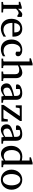

<svg xmlns="http://www.w3.org/2000/svg" viewBox="1856 -2634 791 4543"><g transform="rotate(90 2251.5 -362.5)"><path d="M320 -494C308 -494 296 -490 284 -483C247 -461 215 -423 188 -393V-482H147L23 -444V-411H95V-64C95 -52 85 -44 74 -43L25 -39V-1H275V-40L209 -43C198 -44 188 -52 188 -64V-345C205 -365 222 -380 239 -391C256 -402 272 -407 288 -407C314 -407 329 -394 342 -380H381V-479C364 -486 344 -494 320 -494Z M522 -261H846C847 -266 847 -271 847 -276V-289C847 -412 784 -494 660 -494C626 -494 595 -488 566 -476C481 -440 425 -356 425 -235C425 -193 431 -156 444 -125C477 -46 547 13 656 13C673 13 690 11 706 8C760 -3 805 -24 846 -49V-110C797 -78 750 -48 688 -48C569 -48 522 -139 522 -261ZM746 -327V-305H526C531 -380 570 -444 649 -444C716 -444 746 -394 746 -327Z M1183 -51C1156 -51 1132 -56 1111 -66C1051 -96 1017 -161 1017 -250C1017 -279 1020 -306 1027 -331C1044 -394 1082 -452 1160 -452C1176 -452 1191 -446 1202 -439V-352C1215 -344 1230 -335 1252 -335C1287 -335 1311 -358 1311 -394C1311 -410 1307 -424 1299 -437C1274 -476 1221 -494 1156 -494C1124 -494 1093 -488 1064 -477C975 -443 915 -361 915 -237C915 -201 920 -168 931 -137C961 -51 1030 13 1144 13C1214 13 1266 -11 1312 -36V-93C1275 -69 1237 -50 1182 -50Z M1694 -494C1681 -494 1667 -492 1651 -488C1606 -476 1564 -453 1528 -433V-738H1488L1360 -699V-666H1435V-65C1435 -53 1425 -45 1414 -44L1366 -41V-2H1591V-41L1548 -44C1537 -45 1528 -53 1528 -65V-393C1557 -409 1594 -422 1637 -422C1705 -422 1736 -389 1736 -323V-65C1736 -53 1725 -45 1714 -44L1673 -41V-2H1896V-41L1851 -44C1840 -45 1829 -53 1829 -65V-344C1829 -435 1782 -495 1693 -495Z M2053 -129C2053 -163 2062 -181 2084 -199C2098 -210 2118 -221 2144 -232C2170 -243 2205 -254 2250 -265V-92C2215 -68 2169 -45 2127 -45C2080 -45 2053 -81 2053 -129ZM2184 -493C2131 -493 2080 -481 2043 -463C2009 -447 1976 -421 1976 -374C1976 -351 1991 -345 2013 -345H2086V-432C2102 -439 2130 -445 2157 -445C2222 -445 2250 -412 2250 -346V-303C2177 -287 2112 -271 2056 -247C2001 -224 1953 -196 1953 -121C1953 -44 2008 13 2082 13C2146 13 2204 -24 2250 -59L2263 0H2411V-39L2363 -42C2352 -43 2342 -51 2342 -63V-343C2342 -447 2290 -493 2184 -493Z M2462 0H2856V-151H2802L2792 -72C2790 -63 2782 -48 2771 -48H2569L2843 -441V-482H2473V-340H2524L2534 -414C2535 -423 2544 -435 2554 -435H2728L2463 -53Z M3022 -129C3022 -163 3031 -181 3053 -199C3067 -210 3087 -221 3113 -232C3139 -243 3174 -254 3219 -265V-92C3184 -68 3138 -45 3096 -45C3049 -45 3022 -81 3022 -129ZM3153 -493C3100 -493 3049 -481 3012 -463C2978 -447 2945 -421 2945 -374C2945 -351 2960 -345 2982 -345H3055V-432C3071 -439 3099 -445 3126 -445C3191 -445 3219 -412 3219 -346V-303C3146 -287 3081 -271 3025 -247C2970 -224 2922 -196 2922 -121C2922 -44 2977 13 3051 13C3115 13 3173 -24 3219 -59L3232 0H3380V-39L3332 -42C3321 -43 3311 -51 3311 -63V-343C3311 -447 3259 -493 3153 -493Z M3675 -56C3652 -56 3631 -61 3613 -70C3558 -98 3530 -162 3530 -245C3530 -276 3534 -304 3542 -329C3562 -394 3609 -447 3693 -447C3724 -447 3754 -440 3778 -432V-92C3750 -75 3718 -57 3675 -57ZM3686 -495C3643 -495 3606 -487 3574 -472C3489 -432 3431 -350 3431 -229C3431 -165 3449 -107 3477 -67C3506 -24 3553 11 3623 11C3638 11 3652 9 3666 5C3711 -7 3746 -30 3779 -55V-2H3936V-41L3893 -44C3882 -45 3872 -53 3872 -65V-738H3832L3703 -699V-666H3779V-483C3752 -487 3719 -495 3686 -495Z M4366 -240C4366 -150 4332 -34 4232 -34C4132 -34 4098 -150 4098 -240C4098 -330 4133 -449 4233 -449C4333 -449 4366 -330 4366 -240ZM4469 -240C4469 -380 4373 -494 4233 -494C4093 -494 3994 -380 3994 -240C3994 -100 4090 13 4230 13C4370 13 4469 -100 4469 -240Z"/></g></svg>

Font: Veleka
Style: Regular
Weight: 400
Designer: Stefan Peev, Context Ltd, 2016; SIL International, 1997-2014.
Foundry: Stefan Peev, Context Ltd, 2016
Version: Version 1.000